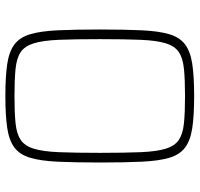

<svg xmlns="http://www.w3.org/2000/svg" viewBox="-34 -702 744 716"><g transform="rotate(90 338.0 -344.0)"><path d="M338 8Q265 8 218.5 1Q172 -6 145.5 -26Q119 -46 107.5 -85Q96 -124 93 -187Q90 -250 90 -344Q90 -438 93 -501Q96 -564 107.5 -603Q119 -642 145.5 -662Q172 -682 218.5 -689Q265 -696 338 -696Q411 -696 457.5 -689Q504 -682 530.5 -662Q557 -642 568.5 -603Q580 -564 583 -501Q586 -438 586 -344Q586 -250 583 -187Q580 -124 568.5 -85Q557 -46 530.5 -26Q504 -6 457.5 1Q411 8 338 8ZM338 -26Q400 -26 439.5 -30Q479 -34 501.5 -49Q524 -64 534.5 -98Q545 -132 547.5 -191.5Q550 -251 550 -344Q550 -437 547.5 -496.5Q545 -556 534.5 -590Q524 -624 501.5 -639Q479 -654 439.5 -658Q400 -662 338 -662Q277 -662 237 -658Q197 -654 174.5 -639Q152 -624 141.5 -590Q131 -556 128.5 -496.5Q126 -437 126 -344Q126 -251 128.5 -191.5Q131 -132 141.5 -98Q152 -64 174.5 -49Q197 -34 237 -30Q277 -26 338 -26Z"/></g></svg>

Font: Saira Thin
Style: Regular
Weight: 100
Designer: Hector Gatti with collaboration of the Omnibus-Type team
Foundry: Omnibus-Type
Version: Version 1.101